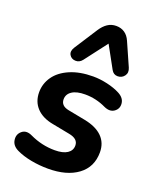

<svg xmlns="http://www.w3.org/2000/svg" viewBox="-146 -863 782 960"><g transform="rotate(20 245.5 -383.0)"><path d="M58.8 -22.3Q25.7 -37.7 21.4 -67.6Q17.1 -97.5 39.1 -115.5Q61 -133.6 93.5 -118.2Q157.9 -87.8 226.6 -87.8Q270.5 -87.8 293.5 -103.1Q316.4 -118.3 316.4 -144.9Q316.4 -162.8 303.9 -174.1Q291.3 -185.3 266 -189.9L175 -207.5Q117.1 -218.1 86 -251.1Q54.9 -284.1 54.9 -334.1Q54.9 -380 81.5 -417.9Q108.1 -455.8 160 -478.1Q211.8 -500.4 283.1 -500.4Q319.2 -500.4 358.6 -491.5Q398 -482.5 427.2 -467.1Q458.7 -450.3 461.6 -422.2Q464.5 -394 442.1 -377.9Q419.6 -361.9 387.2 -376.7Q334.2 -402.2 276 -402.2Q230.7 -402.2 206.4 -386.1Q182 -370.1 182 -342.4Q182 -325.8 192.3 -314.9Q202.6 -303.9 225.3 -299.5L316.3 -281.9Q378.9 -269.6 411.3 -237.4Q443.6 -205.3 443.6 -155.1Q443.6 -76.6 384.9 -33.1Q326.3 10.4 227 10.4Q180.4 10.4 136 1.9Q91.6 -6.6 58.8 -22.3ZM362.5 -563.8 298.2 -680.9 207.1 -561.6Q192.3 -542.6 170.6 -543.8Q149 -545 139 -562.3Q129.1 -579.7 143.5 -602.7L222.2 -724.7Q238.9 -750.4 259 -763.8Q279.2 -777.3 304.8 -777.3Q330.7 -777.3 349.7 -764.3Q368.8 -751.4 379.8 -726L434.3 -602.7Q444.6 -578.5 431.6 -560.8Q418.7 -543.2 396.3 -543Q374 -542.8 362.5 -563.8Z"/></g></svg>

Font: SN Pro Thin
Style: Italic
Weight: 200
Italic angle: -9°
Designer: Tobias Whetton
Foundry: Supernotes
Version: Version 1.003;Glyphs 3.3 (3324)